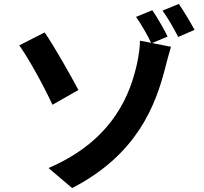

<svg xmlns="http://www.w3.org/2000/svg" viewBox="-20 -887 1040 977"><path d="M207 -722 78 -656C124 -592 197 -461 247 -354L379 -429C342 -499 256 -652 207 -722ZM890 -867 807 -833C834 -797 865 -740 887 -699L970 -735C951 -770 915 -831 890 -867ZM755 -835 672 -801C698 -765 729 -711 749 -669L692 -680C693 -655 687 -608 677 -562C646 -425 568 -178 227 -32L347 70C677 -100 772 -350 821 -543C826 -563 839 -613 850 -649L754 -668L833 -701C815 -738 780 -799 755 -835Z"/></svg>

Font: Noto Sans CJK TC
Style: Bold
Weight: 700
Designer: Ryoko NISHIZUKA 西塚涼子 (kana, bopomofo & ideographs); Paul D. Hunt (Latin, Greek & Cyrillic); Sandoll Communications 산돌커뮤니
Foundry: Adobe
Version: Version 2.004;hotconv 1.0.118;makeotfexe 2.5.65603